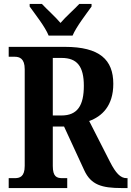

<svg xmlns="http://www.w3.org/2000/svg" viewBox="-20 -951 665 971"><path d="M226 -771H347C366 -816 416 -880 443 -918V-931H381C357 -905 312 -866 286 -835C260 -866 216 -905 192 -931H130V-918C157 -880 208 -816 226 -771ZM24 0H320V-50H296C267 -50 247 -57 247 -112V-311H304L406 -90C440 -16 495 0 595 0H625V-50H620C589 -50 565 -76 536 -133L431 -339C495 -362 553 -415 553 -527C553 -649 484 -714 308 -714H24V-664H54C78 -664 105 -656 105 -601V-112C105 -57 80 -50 54 -50H24ZM291 -367H247V-658H292C370 -658 404 -615 404 -517C404 -418 372 -367 291 -367Z"/></svg>

Font: Noto Serif Tamil Condensed
Style: Bold Italic
Weight: 700
Width: 3
Italic angle: -12°
Designer: Indian Type Foundry, Tom Grace, and the Monotype Design Team
Foundry: Monotype Imaging Inc.
Version: Version 2.003